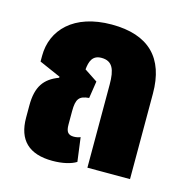

<svg xmlns="http://www.w3.org/2000/svg" viewBox="-86 -613 689 705"><g transform="rotate(15 259.0 -261.0)"><path d="M173 9C212 9 244 1 263 -11L251 -102C244 -99 235 -97 226 -97C204 -97 196 -108 196 -135V-186C196 -233 207 -246 244 -249L254 -314L204 -347C207 -377 215 -403 250 -403C292 -403 304 -373 304 -316V0H466V-325C466 -460 396 -531 255 -531C111 -531 37 -452 37 -354V-332L119 -296L118 -292C65 -272 39 -238 39 -166V-119C39 -35 83 9 173 9Z"/></g></svg>

Font: Noto Sans Thai UI ExtCond Blk
Style: Regular
Weight: 900
Width: 2
Designer: Monotype Design Team
Foundry: Monotype Imaging Inc.
Version: Version 2.000